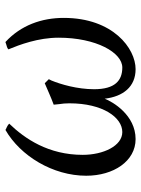

<svg xmlns="http://www.w3.org/2000/svg" viewBox="74 -574 520 708"><g transform="rotate(-90 334.0 -220.0)"><path d="M622 -245C622 -326 595 -403 533 -460C517 -454 512 -455 506 -449C523 -408 549 -339 549 -264C549 -125 494 -29 439 -29C391 -29 359 -56 359 -133C359 -195 377 -256 391 -290L396 -300L381 -315L344 -299C330 -293 316 -287 302 -282L304 -262C306 -251 307 -237 307 -224C307 -101 255 -29 201 -29C150 -29 117 -99 117 -175C117 -301 176 -388 232 -446C222 -456 211 -457 209 -460C113 -405 40 -285 40 -162C40 -61 94 20 175 20C264 20 313 -65 324 -94C332 -26 368 20 433 20C509 20 622 -63 622 -245Z"/></g></svg>

Font: Temporarium
Style: Italic
Weight: 400
Italic angle: -7°
Version: Version 1.1